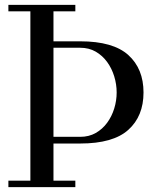

<svg xmlns="http://www.w3.org/2000/svg" viewBox="-20 -770 644 790"><path d="M179.5 -179.5V-207H310Q346 -207 373.8 -222.8Q401.5 -238.5 420.8 -264.8Q440 -291 450 -323.5Q460 -356 460 -389.5Q460 -423 450 -455.8Q440 -488.5 420.8 -515Q401.5 -541.5 373.8 -557.5Q346 -573.5 310 -573.5H179.5V-600H310Q445.5 -600 508 -543.5Q570.5 -487 570.5 -389.5Q570.5 -292 508 -235.8Q445.5 -179.5 310 -179.5ZM14.5 0V-26.5H290V0ZM105 0V-750H200V0ZM14.5 -723.5V-750H290V-723.5Z"/></svg>

Font: Bodoni Moda 9pt
Style: Regular
Weight: 400
Designer: Owen Earl
Foundry: indestructible type
Version: Version 2.005